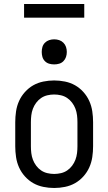

<svg xmlns="http://www.w3.org/2000/svg" viewBox="-20 -929 540 957"><path d="M250 8Q223 8 196 2.5Q169 -3 146 -16Q123 -29 104.5 -49.5Q86 -70 75 -94.5Q64 -119 60 -146Q56 -173 56 -200V-320Q56 -347 60 -374Q64 -401 75 -425.5Q86 -450 104.5 -470.5Q123 -491 146 -504Q169 -517 196 -522.5Q223 -528 250 -528Q277 -528 304 -522.5Q331 -517 354 -504Q377 -491 395.5 -470.5Q414 -450 425 -425.5Q436 -401 440 -374Q444 -347 444 -320V-200Q444 -173 440 -146Q436 -119 425 -94.5Q414 -70 395.5 -49.5Q377 -29 354 -16Q331 -3 304 2.5Q277 8 250 8ZM250 -62Q267 -62 284 -66Q301 -70 315 -79.5Q329 -89 339.5 -103Q350 -117 356 -133Q362 -149 364 -166Q366 -183 366 -200V-320Q366 -337 364 -354Q362 -371 356 -387Q350 -403 339.5 -417Q329 -431 315 -440.5Q301 -450 284 -454Q267 -458 250 -458Q233 -458 216 -454Q199 -450 185 -440.5Q171 -431 160.5 -417Q150 -403 144 -387Q138 -371 136 -354Q134 -337 134 -320V-200Q134 -183 136 -166Q138 -149 144 -133Q150 -117 160.5 -103Q171 -89 185 -79.5Q199 -70 216 -66Q233 -62 250 -62ZM250 -608Q237 -608 225 -611.5Q213 -615 204 -624Q195 -633 191.5 -645Q188 -657 188 -670Q188 -683 191.5 -695Q195 -707 204 -716Q213 -725 225 -729Q237 -733 250 -733Q263 -733 275 -729Q287 -725 296 -716Q305 -707 309 -695Q313 -683 313 -670Q313 -657 309 -645Q305 -633 296 -624Q287 -615 275 -611.5Q263 -608 250 -608ZM100 -841V-909H400V-841Z"/></svg>

Font: Iosevka SS18
Style: Regular
Weight: 400
Monospace: yes
Designer: Belleve Invis
Foundry: Belleve Invis
Version: Version 25.1.1; ttfautohint (v1.8.4)